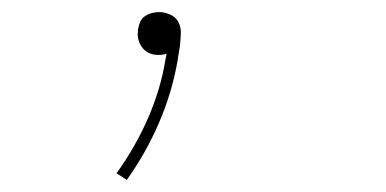

<svg xmlns="http://www.w3.org/2000/svg" viewBox="-20 -83 640 318"><path d="M190 215 173 204Q204 161 225 113Q246 65 254 16L256 6Q253 7 249.5 7.5Q246 8 242 8Q235 8 228.5 5.5Q222 3 217.5 -2Q213 -7 210.5 -13.5Q208 -20 208 -28Q209 -30 208.5 -32Q208 -34 209 -36Q210 -42 212.5 -47.5Q215 -53 220.5 -56.5Q226 -60 232 -61.5Q238 -63 244 -63Q253 -63 262.5 -58.5Q272 -54 276 -45.5Q280 -37 279.5 -27Q279 -17 278 -7L274 18Q265 70 243.5 120Q222 170 190 215Z"/></svg>

Font: Iosevka Thin Extended
Style: Italic
Weight: 100
Width: 7
Italic angle: -9°
Monospace: yes
Designer: Belleve Invis
Foundry: Belleve Invis
Version: Version 32.5.0; ttfautohint (v1.8.4)